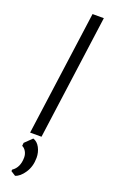

<svg xmlns="http://www.w3.org/2000/svg" viewBox="-201 -839 677 1154"><g transform="rotate(20 137.5 -262.5)"><path d="M64.9 -1.5 173.8 -799.3H246.1L137.7 -1.5ZM68.4 273.4 38.6 254.4 39.6 244.6Q82.5 215.8 82.5 151.4Q82.5 130.9 72.5 113.5Q62.5 96.2 47.4 89.8L49.3 69.8L95.2 25.4Q122.1 34.2 137.7 63.5Q153.3 92.8 153.3 127.9Q153.3 183.6 126 224.4Q98.6 265.1 68.4 273.4Z"/></g></svg>

Font: HaufeMerriweatherSansLt
Style: Italic
Weight: 300
Designer: Eben Sorkin ( eben@eyebytes.com )
Foundry: Eben Sorkin
Version: Version 1.56